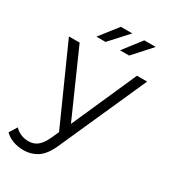

<svg xmlns="http://www.w3.org/2000/svg" viewBox="-239 -840 1018 1148"><g transform="rotate(30 270.0 -266.0)"><path d="M110 199Q73 199 39.5 187Q6 175 -18 151L15 98Q55 138 111 138Q146 138 171.5 118.5Q197 99 220 50L243 -1L8 -526H82L280 -79L478 -526H548L285 63Q252 141 209 170Q166 199 110 199ZM314 -607 410 -731H489L377 -607ZM151 -607 248 -731H327L214 -607Z"/></g></svg>

Font: Montserrat
Style: Regular
Weight: 400
Designer: Julieta Ulanovsky
Foundry: Julieta Ulanovsky
Version: Version 9.000; ttfautohint (v1.8.4.7-5d5b)